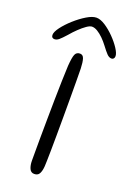

<svg xmlns="http://www.w3.org/2000/svg" viewBox="-205 -827 606 887"><g transform="rotate(20 98.0 -383.5)"><path d="M84 4.5Q68 4.5 61 -11.5Q54 -27.5 54 -50.5Q54 -62 54 -91.5Q54 -121 54.2 -162.8Q54.5 -204.5 55 -252.5Q55.5 -300.5 56.2 -349.2Q57 -398 58.2 -442Q59.5 -486 61 -518.5Q64 -560.5 70.5 -575.5Q77 -590.5 94 -590.5Q109 -590.5 114.2 -574Q119.5 -557.5 120.5 -526.5Q121 -502.5 121.2 -464.8Q121.5 -427 121.5 -381.5Q121.5 -336 121.5 -289Q121.5 -242 121.2 -198.8Q121 -155.5 120.5 -122.2Q120 -89 119.5 -72Q119.5 -41.5 115.5 -25Q111.5 -8.5 104.2 -2Q97 4.5 84 4.5ZM-40 -612.5Q-55.5 -612.5 -55.5 -628.5Q-55.5 -643 -37.8 -666.8Q-20 -690.5 7 -714.8Q34 -739 61.8 -755.8Q89.5 -772.5 109 -772.5Q128.5 -772.5 152.8 -756.8Q177 -741 199.8 -717.8Q222.5 -694.5 237.2 -671.8Q252 -649 252 -635Q252 -627.5 248 -623Q244 -618.5 238 -618.5Q226 -618.5 215.2 -629.5Q204.5 -640.5 186.5 -664.5Q174.5 -680.5 160 -694.8Q145.5 -709 131 -717.8Q116.5 -726.5 104 -726.5Q93.5 -726.5 77.8 -715.5Q62 -704.5 44.8 -688Q27.5 -671.5 12 -653Q-8 -630.5 -18.8 -621.5Q-29.5 -612.5 -40 -612.5Z"/></g></svg>

Font: Gluten ExtraLight
Style: Regular
Weight: 250
Designer: Tyler Finck
Foundry: Etcetera Type Company
Version: Version 1.300